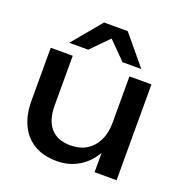

<svg xmlns="http://www.w3.org/2000/svg" viewBox="-143 -925 1017 1066"><g transform="rotate(20 366.0 -392.5)"><path d="M306 14Q228 14 173.5 -18Q119 -50 90 -110Q61 -170 61 -253V-566H191V-273Q191 -185 231.5 -139.5Q272 -94 348 -94Q403 -94 442.5 -118Q482 -142 504 -186.5Q526 -231 526 -290L571 -265Q563 -178 527 -115.5Q491 -53 434 -19.5Q377 14 306 14ZM526 0V-204V-566H656V-184V0ZM291 -799H431L574 -627H463L333 -758H389L260 -627H148Z"/></g></svg>

Font: Bounded
Style: Regular
Weight: 400
Designer: Vlad Churkin
Version: Version 1.0